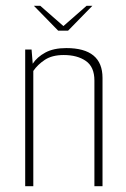

<svg xmlns="http://www.w3.org/2000/svg" viewBox="-20 -643 435 663"><path d="M97 -623H119L199 -553L279 -623H299L215 -537H181ZM67 -472H89L93 -423Q108 -446 136.5 -461.5Q165 -477 209 -477Q334 -477 334 -374V0H306V-365Q306 -412 276.5 -432.5Q247 -453 200 -453Q160 -453 135 -436.5Q110 -420 95 -398V0H67Z"/></svg>

Font: Smooch Sans ExtraLight
Style: Regular
Weight: 200
Designer: Robert E. Leuschke
Foundry: Robert E. Leuschke
Version: Version 1.010; ttfautohint (v1.8.3)